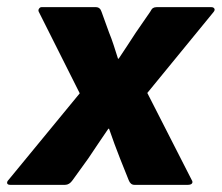

<svg xmlns="http://www.w3.org/2000/svg" viewBox="-43 -517 620 537"><path d="M-14 0Q-22 0 -23 -4.5Q-24 -9 -19 -14L180 -256L66 -483Q63 -488 66 -492.5Q69 -497 73 -497H225Q237 -497 241 -484L262 -426Q269 -409 275 -390.5Q281 -372 287 -353H289Q301 -371 313.5 -390Q326 -409 337 -426L377 -484Q381 -492 385 -494.5Q389 -497 395 -497H548Q554 -497 556.5 -493Q559 -489 554 -483L369 -257L493 -14Q497 -8 494 -4Q491 0 482 0H333Q322 0 317 -13L293 -73Q285 -93 277.5 -113.5Q270 -134 262 -157H260Q246 -136 231.5 -115Q217 -94 204 -74L160 -13Q151 0 139 0Z"/></svg>

Font: Sofia Sans Black
Style: Italic
Weight: 900
Italic angle: -9°
Version: Version 4.100-B